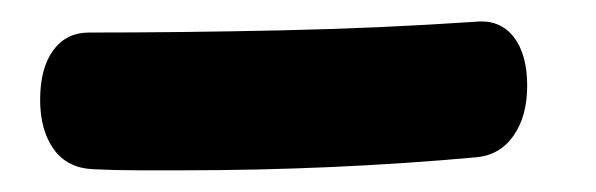

<svg xmlns="http://www.w3.org/2000/svg" viewBox="-20 10 549 177"><path d="M419 30Q441 28 453.5 44Q466 60 466 89Q466 117 453.5 135Q441 153 419 155Q353 161 285 164Q217 167 150 167Q128 167 107 167Q86 167 66 166Q42 165 29.5 147.5Q17 130 17 102Q17 73 29 56.5Q41 40 62 40Q146 40 238.5 38Q331 36 419 30Z"/></svg>

Font: Playpen Sans Arabic
Style: Bold
Weight: 700
Version: Version 2.000